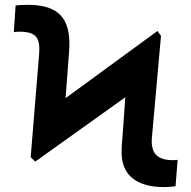

<svg xmlns="http://www.w3.org/2000/svg" viewBox="-20 -757 783 787"><path d="M124.3 -94.5 493.6 -358.3 481.5 -188.2C478.7 -162.3 478 -137.4 479 -116.5C485.4 -35.5 544.7 9.9 652.3 9.9C664.8 9.9 686.4 8.5 699.6 6.4L708.1 -101.9C702.1 -100.9 693.2 -100.5 687.1 -100.5C639.6 -100.5 611.5 -118.3 604.8 -152.3C601.2 -163.4 600.9 -182.5 604 -208.1L639.9 -610.1L625.4 -630L248.9 -354.8L263.1 -544.7C264.9 -568.9 264.9 -590.6 262.8 -609C253.9 -696.7 201 -737.2 94.5 -737.2C81.7 -737.2 58.2 -736.5 44 -734.4L36.6 -625C42.6 -626.4 48.3 -627.1 61.1 -627.1C114.3 -627.1 136.7 -610.8 140.6 -570.7C141.7 -560 141.3 -548.3 140.3 -535.2L105.8 -112.9Z"/></svg>

Font: Magic Ui Pro
Style: Bold
Weight: 700
Designer: Stefan Endress, Andreas Faust
Version: Version 1.000;FEAKit 1.0